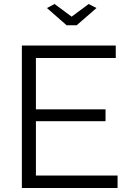

<svg xmlns="http://www.w3.org/2000/svg" viewBox="-20 -937 649 957"><path d="M252 -917 337 -854 422 -917 461 -897 362 -811H312L214 -897ZM566 -62V0H89V-710H557V-648H159V-392H506V-333H159V-62Z"/></svg>

Font: PTCRaleway
Style: Regular
Weight: 400
Designer: Matt McInerney, Pablo Impallari, Rodrigo Fuenzalida
Foundry: Matt McInerney, Pablo Impallari, Rodrigo Fuenzalida
Version: Version 3.000g; ttfautohint (v1.5) -l 8 -r 28 -G 28 -x 14 -D